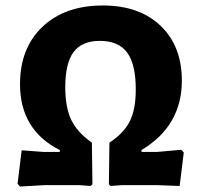

<svg xmlns="http://www.w3.org/2000/svg" viewBox="-20 -675 735 700"><path d="M53 5 44 -5 59 -127 140 -121H198V-128Q53 -201 53 -368Q53 -500 135 -577.5Q217 -655 355 -655Q488 -655 565.5 -581Q643 -507 643 -381Q643 -216 496 -128V-121H552L641 -129L650 -119L635 3L554 0H424L383 3L377 -3L379 -155Q431 -189 453 -232.5Q475 -276 475 -349Q475 -441 443.5 -483.5Q412 -526 344 -526Q279 -526 248.5 -485.5Q218 -445 218 -357Q218 -283 240 -237.5Q262 -192 315 -155L317 -3L310 3L270 0H142Z"/></svg>

Font: Alegreya Sans ExtraBold
Style: Regular
Weight: 800
Designer: Juan Pablo del Peral
Foundry: Huerta Tipografica
Version: Version 2.007